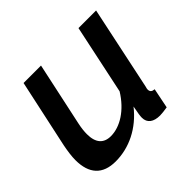

<svg xmlns="http://www.w3.org/2000/svg" viewBox="-131 -680 848 848"><g transform="rotate(-45 293.0 -256.5)"><path d="M28 -120C28 -35 69 10 150 10C235 10 317 -30 377 -106C370 -70 368 -56 368 -45C368 -12 392 5 432 5C444 5 458 3 478 0L497 -94C482 -95 474 -101 474 -115C474 -119 475 -124 477 -130L560 -523H450L381 -197C336 -124 272 -84 214 -84C169 -84 145 -111 145 -165C145 -182 147 -202 152 -225L216 -523H107L38 -203C32 -172 28 -144 28 -120Z"/></g></svg>

Font: FIGSv2-sans-serif SmBold Italic
Style: Regular
Weight: 600
Italic angle: -12°
Designer: Matt McInerney, Pablo Impallari, Rodrigo Fuenzalida
Foundry: Matt McInerney, Pablo Impallari, Rodrigo Fuenzalida
Version: Version 4.020;hotconv 1.0.109;makeotfexe 2.5.65596